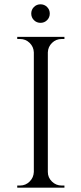

<svg xmlns="http://www.w3.org/2000/svg" viewBox="-20 -871 378 891"><path d="M198.5 -777.5Q186 -765 168 -765Q150 -765 137.5 -777.5Q125 -790 125 -808Q125 -826 137.5 -838.5Q150 -851 168 -851Q186 -851 198.5 -838.5Q211 -826 211 -808Q211 -790 198.5 -777.5ZM73 -10Q99 -10 117.5 -28.5Q136 -47 137 -73V-628Q136 -654 117.5 -672Q99 -690 73 -690H60V-700H279V-690H266Q240 -690 221.5 -672Q203 -654 202 -628V-73Q202 -47 221 -28.5Q240 -10 266 -10H279V0H60V-10Z"/></svg>

Font: Cinzel
Style: Regular
Weight: 400
Designer: Natanael Gama
Version: Version 1.001;PS 001.001;hotconv 1.0.56;makeotf.lib2.0.21325